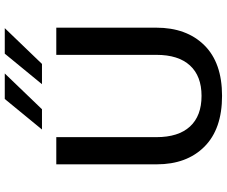

<svg xmlns="http://www.w3.org/2000/svg" viewBox="-93 -843 951 805"><g transform="rotate(-90 382.5 -440.5)"><path d="M242 -740 370 -896H477L327 -740ZM432 -740 560 -896H667L517 -740ZM96 -259V-680H210V-260Q210 -168 254.5 -119.5Q299 -71 383 -71Q466 -71 510.5 -119.5Q555 -168 555 -260V-680H669V-261Q669 -134 595.5 -59.5Q522 15 383 15Q244 15 170 -59Q96 -133 96 -259Z"/></g></svg>

Font: Martel Sans DemiBold
Style: Regular
Weight: 600
Designer: Dan Reynolds and Mathieu Réguer
Foundry: Dan Reynolds and Mathieu Réguer
Version: Version 1.001;PS 001.001;hotconv 1.0.70;makeotf.lib2.5.58329